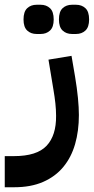

<svg xmlns="http://www.w3.org/2000/svg" viewBox="-80 -548 395 808"><path d="M-60 109H-21Q75 109 116 65.5Q157 22 156 -61Q156 -86 153 -113.5Q150 -141 145 -170L124 -297L221 -313L236 -225Q244 -177 248 -136Q252 -95 252 -64Q252 3 236 58.5Q220 114 186.5 154.5Q153 195 101.5 217.5Q50 240 -20 240H-60ZM223 -405Q199 -405 183.5 -419.5Q168 -434 168 -466Q168 -499 183.5 -513.5Q199 -528 223 -528H240Q264 -528 279.5 -513.5Q295 -499 295 -466Q295 -434 279.5 -419.5Q264 -405 240 -405ZM74 -405Q50 -405 34.5 -419.5Q19 -434 19 -466Q19 -499 34.5 -513.5Q50 -528 74 -528H91Q115 -528 130.5 -513.5Q146 -499 146 -466Q146 -434 130.5 -419.5Q115 -405 91 -405Z"/></svg>

Font: IBM Plex Sans Arabic SmBld
Style: Regular
Weight: 600
Designer: Mike Abbink, Paul van der Laan, Pieter van Rosmalen, Wael Morcos, Khajak Apelian
Foundry: Bold Monday
Version: Version 1.005